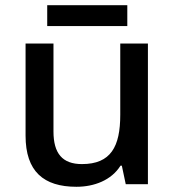

<svg xmlns="http://www.w3.org/2000/svg" viewBox="-20 -772 670 736"><path d="M468 -752H161V-672H468ZM547 -605H441V-332C441 -210 405 -143 294 -143C219 -143 185 -184 185 -268V-605H78V-252C78 -115 147 -56 273 -56C341 -56 407 -81 442 -137H447L462 -66H547Z"/></svg>

Font: Noto Sans Malayalam UI Medium
Style: Regular
Weight: 500
Designer: Jelle Bosma - Monotype Design Team
Foundry: Monotype Imaging Inc.
Version: Version 2.104